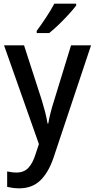

<svg xmlns="http://www.w3.org/2000/svg" viewBox="-20 -786 517 1046"><path d="M2 -539H111L208 -239Q218 -206 226 -175Q234 -144 239 -113H243Q247 -139 255.5 -172Q264 -205 275 -239L367 -539H476L271 75Q243 156 198.5 198Q154 240 85 240Q65 240 48.5 237.5Q32 235 19 232V148Q29 150 42.5 152Q56 154 70 154Q110 154 134 129Q158 104 173 56L192 -1ZM395 -756Q381 -737 355 -708.5Q329 -680 300 -652Q271 -624 248 -606H180V-618Q204 -650 231 -691Q258 -732 276 -766H395Z"/></svg>

Font: Noto Sans Gujarati UI SemiCondensed Medium
Style: Regular
Weight: 500
Width: 4
Designer: Jelle Bosma - Monotype Design Team, Universal Thirst
Foundry: Monotype Imaging Inc.
Version: Version 2.106; ttfautohint (v1.8.4.7-5d5b)